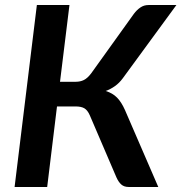

<svg xmlns="http://www.w3.org/2000/svg" viewBox="-20 -743 721 763"><path d="M468 -432Q454 -413 436.8 -400.8Q419.5 -388.5 400 -381.5Q427.5 -373 445 -355.2Q462.5 -337.5 476.5 -306L609 0H491Q473 0 462 -9.8Q451 -19.5 442.5 -38.5L337 -284.5Q328 -305 315.5 -312.5Q303 -320 280 -320H206.5L167.5 0H38L126.5 -723H256L218.5 -418H280.5Q299 -418 313.2 -425Q327.5 -432 342 -451L512 -688Q523.5 -703.5 537.8 -713.2Q552 -723 570 -723H681Z"/></svg>

Font: Lato 2
Style: Bold Italic
Weight: 700
Italic angle: -7°
Designer: Lukasz Dziedzic with Adam Twardoch and Botio Nikoltchev
Foundry: tyPoland Lukasz Dziedzic
Version: Version 2.015; 2015-08-06; http://www.latofonts.com/